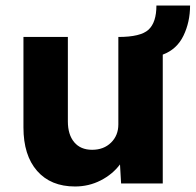

<svg xmlns="http://www.w3.org/2000/svg" viewBox="-20 -665 709 696"><path d="M252 11Q164 11 114.5 -45.5Q65 -102 65 -203V-531H226V-225Q226 -177 249 -149.5Q272 -122 314 -122Q356 -122 382.5 -148Q409 -174 409 -214V-531Q490 -531 518.5 -557.5Q547 -584 547 -645H669Q669 -585 645 -535.5Q621 -486 570 -467V0H419L415 -69Q388 -33 345 -11Q302 11 252 11Z"/></svg>

Font: Lexend
Style: Bold
Weight: 700
Designer: Bonnie Shaver-Troup, Thomas Jockin
Foundry: Lexend
Version: Version 1.007; ttfautohint (v1.8.3)